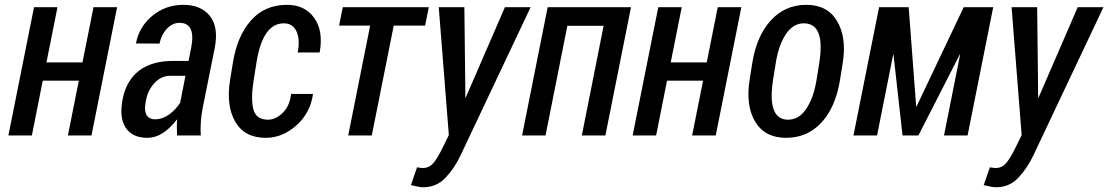

<svg xmlns="http://www.w3.org/2000/svg" viewBox="-20 -558 4566 791"><path d="M356.9 0H259.8L304.7 -225.6H156.2L111.3 0H14.6L120.1 -528.3H216.8L171.4 -300.8H319.8L365.2 -528.3H462.4Z M620.6 -66.4Q647.9 -66.4 676.3 -85.9Q703.6 -105.5 722.2 -134.8L744.1 -245.6H680.7Q644 -245.6 616.7 -216.3Q589.4 -187 581.5 -145.5Q564.5 -66.4 620.6 -66.4ZM694.3 -307.1H756.8L767.6 -361.3Q787.6 -463.9 719.2 -463.9Q690.4 -463.9 667.5 -439.5Q644.5 -415 637.2 -378.4L540 -378.9Q553.2 -448.2 607.9 -493.2Q662.6 -538.1 735.4 -538.1Q808.1 -538.1 844.7 -492.2Q881.3 -446.3 864.7 -360.4L815.4 -115.2Q803.7 -55.7 807.1 0H709.5Q708.5 -19.5 708.5 -35.2Q708.5 -50.8 710 -64.9L709 -65.4Q650.4 9.8 587.9 9.8Q524.9 9.8 497.6 -32.2Q470.2 -74.2 485.4 -150.4Q500.5 -226.6 553.2 -267.1Q606 -307.1 694.3 -307.1Z M1085.4 -64.9Q1117.2 -65.4 1145.5 -93.8Q1173.8 -122.1 1179.2 -170.9H1269.5Q1258.8 -92.8 1201.2 -41.5Q1143.6 9.8 1075.2 9.8Q987.3 9.8 949.2 -56.6Q911.1 -123 927.7 -227.1L939.5 -299.8Q957 -409.2 1013.7 -473.6Q1070.3 -538.1 1162.6 -538.1Q1235.8 -538.1 1274.4 -484.4Q1313 -430.7 1296.9 -341.8H1206.5Q1216.8 -396.5 1201.2 -429.2Q1185.5 -461.9 1149.4 -461.9Q1062 -461.9 1036.6 -299.8L1024.9 -227.1Q1012.7 -150.4 1023.9 -107.4Q1035.2 -64.5 1085.4 -64.9Z M1731.4 -452.6H1602.1L1511.7 0H1414.6L1504.9 -452.6H1377L1392.1 -528.3H1746.6Z M1723.6 134.3Q1747.6 133.8 1764.2 115.2Q1780.8 96.7 1803.2 51.3L1829.1 -1.5L1787.6 -528.3H1893.1L1897 -182.1V-155.3H1898.4L2060.1 -528.3H2166L1877.4 82Q1852.1 135.7 1814.9 174.8Q1777.8 213.9 1722.2 213.4Q1708 213.4 1672.9 204.6L1698.2 131.3Q1714.4 134.3 1723.6 134.3Z M2474.1 0H2377L2466.8 -451.7H2317.4L2227.5 0H2130.9L2236.3 -528.3H2579.6Z M2928.7 0H2831.5L2876.5 -225.6H2728L2683.1 0H2586.4L2691.9 -528.3H2788.6L2743.2 -300.8H2891.6L2937 -528.3H3034.2Z M3165 -230Q3139.2 -64.9 3227.1 -64.9Q3272.9 -65.4 3302.7 -111.3Q3332.5 -157.2 3344.2 -230L3355 -297.4Q3381.3 -461.9 3291.5 -461.9Q3246.6 -461.9 3216.8 -416Q3187 -370.1 3175.8 -297.4ZM3428.7 -470.7Q3468.8 -403.3 3451.7 -297.4L3440.9 -230Q3422.9 -117.2 3364.7 -53.7Q3306.6 9.8 3218.8 9.8Q3130.9 9.8 3091.3 -56.6Q3051.3 -123 3068.4 -230L3079.1 -297.4Q3096.7 -409.2 3155.3 -473.6Q3213.9 -538.1 3301.8 -538.1Q3389.6 -538.1 3428.7 -470.7Z M3935.5 -333 3934.1 -333.5 3763.7 0H3698.2L3661.1 -333H3659.7L3593.3 0H3496.1L3601.6 -528.3H3723.6L3754.4 -119.6L3755.9 -119.1L3950.2 -528.3H4071.8L3966.3 0H3869.1Z M4083.5 134.3Q4107.4 133.8 4124 115.2Q4140.6 96.7 4163.1 51.3L4189 -1.5L4147.5 -528.3H4252.9L4256.8 -182.1V-155.3H4258.3L4419.9 -528.3H4525.9L4237.3 82Q4211.9 135.7 4174.8 174.8Q4137.7 213.9 4082 213.4Q4067.9 213.4 4032.7 204.6L4058.1 131.3Q4074.2 134.3 4083.5 134.3Z"/></svg>

Font: RobotoCondensed-Italic
Style: Italic
Weight: 400
Designer: Google
Version: Version 1.200311; 2013